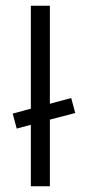

<svg xmlns="http://www.w3.org/2000/svg" viewBox="-20 -646 304 666"><path d="M38 -200 24 -252 87 -269V-626H153V-286L227 -306L241 -254L153 -231V0H87V-213Z"/></svg>

Font: Smooch Sans Medium
Style: Regular
Weight: 500
Designer: Robert E. Leuschke
Foundry: Robert E. Leuschke
Version: Version 1.010; ttfautohint (v1.8.3)